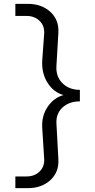

<svg xmlns="http://www.w3.org/2000/svg" viewBox="-20 -820 496 1000"><path d="M124 160H60V99H118Q160 99 186.5 73Q213 47 210 6L200 -153Q196 -216 228 -263.5Q260 -311 311 -325Q259 -339 227.5 -389Q196 -439 200 -506L210 -644Q213 -685 186.5 -711Q160 -737 118 -737H60V-800H124Q197 -800 242.5 -758Q288 -716 284 -649L274 -478Q270 -422 305 -387Q340 -352 396 -352V-292Q340 -292 305.5 -260Q271 -228 274 -176L284 9Q288 76 242.5 118Q197 160 124 160Z"/></svg>

Font: Goli
Style: Regular
Weight: 400
Designer: jaikishan Patel
Foundry: MagicType
Version: Version 1.000